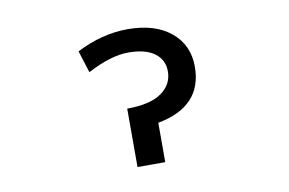

<svg xmlns="http://www.w3.org/2000/svg" viewBox="-62 -639 1124 746"><g transform="rotate(-10 500.0 -266.0)"><path d="M534.2 -154.3V1H424.8V-229.5Q515.6 -229.5 560.5 -261.2Q605.5 -293 605.5 -344.7Q605.5 -390.6 569.8 -417Q534.2 -443.4 465.8 -443.4Q397.5 -443.4 304.7 -394.5L277.3 -481.4Q378.9 -533.2 479.5 -533.2Q586.9 -533.2 649.4 -481.9Q711.9 -430.7 711.9 -344.7Q711.9 -187.5 534.2 -154.3Z"/></g></svg>

Font: GenEi Gothic M SemiBold
Style: Regular
Weight: 500
Designer: o_tamon (Modified); [Source Han Sans]
Ryoko NISHIZUKA  (kana & ideographs); Paul D. Hunt (Latin, Greek & Cyrillic); Wenl
Version: Version 1.1a;Original Version 1.004